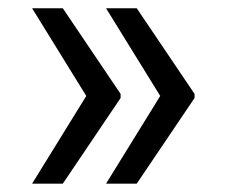

<svg xmlns="http://www.w3.org/2000/svg" viewBox="-20 -520 555 464"><path d="M188.5 -288.1 57.6 -500H131.8L271.5 -293V-283.2L131.8 -76.2H57.6ZM367.2 -288.1 236.3 -500H310.5L450.2 -293V-283.2L310.5 -76.2H236.3Z"/></svg>

Font: Pretendard Std
Style: Regular
Weight: 400
Designer: Base glyphs from Inter by Rasmus Andersson; Hangeul glyphs from Noto Sans CJK(Source Han Sans) by Jang Soo-young and Kan
Foundry: Kil Hyung-jin
Version: Version 1.309